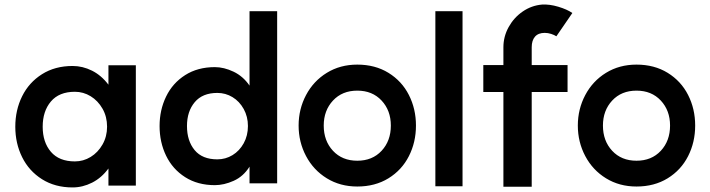

<svg xmlns="http://www.w3.org/2000/svg" viewBox="-20 -803 3112 841"><path d="M449 -248Q449 -292 429 -327Q409 -362 377 -381.5Q345 -401 308 -401Q239 -401 203 -358.5Q167 -316 167 -248Q167 -180 203 -138Q239 -96 308 -96Q345 -96 377 -115.5Q409 -135 429 -170Q449 -205 449 -248ZM298 -514Q342 -514 383 -493.5Q424 -473 455 -432V-517H575V10H455V-65Q425 -24 383.5 -3Q342 18 298 18Q221 18 164 -18Q107 -54 77 -114.5Q47 -175 47 -248Q47 -321 77 -381.5Q107 -442 164 -478Q221 -514 298 -514Z M1066 -251Q1066 -292 1047.5 -325.5Q1029 -359 998.5 -377.5Q968 -396 932 -396Q867 -396 833 -355.5Q799 -315 799 -251Q799 -186 832.5 -145.5Q866 -105 932 -105Q968 -105 998.5 -123.5Q1029 -142 1047.5 -175.5Q1066 -209 1066 -251ZM921 -509Q961 -509 1003 -489Q1045 -469 1073 -428V-754H1194V0H1073V-73Q1046 -30 1003.5 -11Q961 8 921 8Q846 8 791 -27Q736 -62 707.5 -121Q679 -180 679 -251Q679 -321 707.5 -380Q736 -439 791 -474Q846 -509 921 -509Z M1692 -253Q1692 -319 1651.5 -362.5Q1611 -406 1545 -406Q1479 -406 1438.5 -362.5Q1398 -319 1398 -253Q1398 -186 1438.5 -142.5Q1479 -99 1545 -99Q1611 -99 1651.5 -142.5Q1692 -186 1692 -253ZM1545 -520Q1623 -520 1681.5 -484Q1740 -448 1771 -387Q1802 -326 1802 -253Q1802 -180 1771 -119Q1740 -58 1681.5 -22Q1623 14 1545 14Q1470 14 1411.5 -22Q1353 -58 1320.5 -119.5Q1288 -181 1288 -253Q1288 -325 1320.5 -386.5Q1353 -448 1411.5 -484Q1470 -520 1545 -520Z M2006 -754V13H1887V-754Z M2185 15V-400H2097V-518H2185V-596Q2185 -643 2208 -684.5Q2231 -726 2269.5 -752.5Q2308 -779 2354 -783Q2387 -785 2425.5 -773.5Q2464 -762 2487 -746L2417 -644Q2408 -650 2394 -654.5Q2380 -659 2366 -659Q2338 -659 2323.5 -642.5Q2309 -626 2309 -596V-518H2466V-400H2309V15Z M2915 -253Q2915 -319 2874.5 -362.5Q2834 -406 2768 -406Q2702 -406 2661.5 -362.5Q2621 -319 2621 -253Q2621 -186 2661.5 -142.5Q2702 -99 2768 -99Q2834 -99 2874.5 -142.5Q2915 -186 2915 -253ZM2768 -520Q2846 -520 2904.5 -484Q2963 -448 2994 -387Q3025 -326 3025 -253Q3025 -180 2994 -119Q2963 -58 2904.5 -22Q2846 14 2768 14Q2693 14 2634.5 -22Q2576 -58 2543.5 -119.5Q2511 -181 2511 -253Q2511 -325 2543.5 -386.5Q2576 -448 2634.5 -484Q2693 -520 2768 -520Z"/></svg>

Font: SUIT
Style: Bold
Weight: 700
Designer: Sunn Youn; Korean Glyphs from Source Han Sans (Sandoll Communications; Soo-young Jang, Joo-yeon Kang)
Foundry: Sunn
Version: Version 1.150